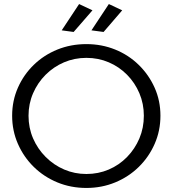

<svg xmlns="http://www.w3.org/2000/svg" viewBox="-20 -923 853 949"><path d="M407 -705Q483 -705 549.5 -678Q616 -651 666 -602Q716 -553 744.5 -489Q773 -425 773 -351Q773 -277 744.5 -212Q716 -147 666 -98Q616 -49 549.5 -21.5Q483 6 407 6Q330 6 263.5 -21.5Q197 -49 147 -98Q97 -147 68.5 -212Q40 -277 40 -351Q40 -425 68.5 -489.5Q97 -554 147 -602.5Q197 -651 263.5 -678Q330 -705 407 -705ZM407 -637Q348 -637 296.5 -615Q245 -593 205.5 -553.5Q166 -514 143.5 -462Q121 -410 121 -351Q121 -291 143.5 -239Q166 -187 206 -147Q246 -107 297.5 -85Q349 -63 407 -63Q466 -63 517.5 -85Q569 -107 608 -147Q647 -187 669 -239Q691 -291 691 -351Q691 -410 669 -462Q647 -514 608 -553.5Q569 -593 517.5 -615Q466 -637 407 -637ZM371 -903 437 -872 344 -765 285 -773ZM518 -903 584 -872 492 -765 432 -773Z"/></svg>

Font: Alexandria Light
Style: Regular
Weight: 300
Designer: Mohamed Gaber
Foundry: Kief Type Foundry
Version: Version 5.100